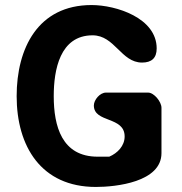

<svg xmlns="http://www.w3.org/2000/svg" viewBox="-20 -734 721 761"><path d="M46 -353C46 -154 143 7 360 7C439 7 620 -12 620 -127V-307C620 -330 591 -367 567 -367H400C376 -367 352 -338 352 -316C352 -246 474 -274 474 -193C474 -156 446 -127 413 -113H367C225 -113 193 -234 193 -353C193 -456 217 -594 347 -594C435 -594 460 -486 543 -486C581 -486 601 -504 601 -542C601 -663 440 -714 343 -714C130 -714 46 -542 46 -353Z"/></svg>

Font: Asimov Print
Style: Regular
Weight: 500
Designer: Google
Version: Version 2.000980: 2014